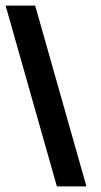

<svg xmlns="http://www.w3.org/2000/svg" viewBox="-21 -652 359 682"><path d="M286 10H181L-1 -632H104Z"/></svg>

Font: GFS Neohellenic Rg
Style: Bold Italic
Weight: 700
Italic angle: -12°
Designer: Designed by Takis Katsoulidis and George D. Matthiopoulos.
Foundry: Designed by Takis Katsoulidis and George D. Matthiopoulos.
Version: Version 1.0